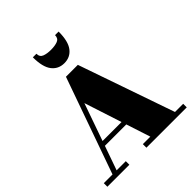

<svg xmlns="http://www.w3.org/2000/svg" viewBox="-271 -1200 1370 1370"><g transform="rotate(-45 414.5 -514.5)"><path d="M327 -1029Q327 -996 353.8 -985.5Q380.5 -975 421 -975Q461.5 -975 488.2 -985.5Q515 -996 515 -1029H551Q551 -931 516 -885.5Q481 -840 421 -840Q361 -840 326 -885.5Q291 -931 291 -1029ZM14 -36H102L360 -764H480L732.5 -36H815V0H408V-36H483.5L424 -219H208L143.5 -36H236V0H14ZM320 -538 220.5 -255H412Z"/></g></svg>

Font: Bodoni* 06pt Fatface
Style: Regular
Weight: 900
Version: Version 2.3